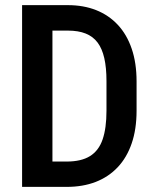

<svg xmlns="http://www.w3.org/2000/svg" viewBox="-20 -731 608 751"><path d="M240.7 0H117.2L118.2 -99.1H240.7Q297.9 -99.1 332 -120.4Q366.2 -141.6 381.3 -185.5Q396.5 -229.5 396.5 -297.9V-413.6Q396.5 -466.3 387.9 -503.7Q379.4 -541 361.6 -564.7Q343.8 -588.4 314.9 -599.9Q286.1 -611.3 245.6 -611.3H114.7V-710.9H245.6Q306.6 -710.9 356 -691.4Q405.3 -671.9 440.7 -634Q476.1 -596.2 495.1 -540.5Q514.2 -484.9 514.2 -412.6V-297.9Q514.2 -225.6 495.1 -170.2Q476.1 -114.7 440.4 -76.9Q404.8 -39.1 354.5 -19.5Q304.2 0 240.7 0ZM185.1 -710.9V0H66.4V-710.9Z"/></svg>

Font: Roboto Condensed Medium
Style: Regular
Weight: 500
Designer: Christian Robertson
Foundry: Google
Version: Version 3.0